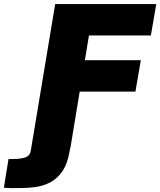

<svg xmlns="http://www.w3.org/2000/svg" viewBox="-129 -748 811 972"><path d="M29.3 0 150.4 -727.5H662.1L634.8 -568.4H321.3L300.8 -443.4H584L556.6 -284.2H274.4L227.5 0H226.6L223.6 16.6Q212.9 81.1 187 118.7Q161.1 156.2 126 174.8Q90.8 193.4 51.3 198.7Q11.7 204.1 -26.4 204.1Q-41.5 204.6 -69.1 204.3Q-96.7 204.1 -109.4 202.1L-85.9 56.6Q-80.1 57.6 -70.1 57.1Q-60.1 56.6 -52.7 56.6Q-26.9 56.6 -2.4 49.3Q22 42 26.4 16.6Z"/></svg>

Font: Inter Tight Black
Style: Italic
Weight: 900
Italic angle: -9.39999°
Designer: Rasmus Andersson
Foundry: rsms
Version: Version 3.004; ttfautohint (v1.8.4.7-5d5b)